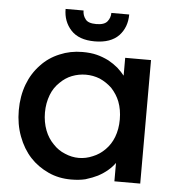

<svg xmlns="http://www.w3.org/2000/svg" viewBox="-53 -794 784 853"><g transform="rotate(5 339.0 -367.5)"><path d="M37.1 -277.8Q37.1 -340.8 57.1 -394Q76.2 -444.8 112.8 -482.9Q147 -520 195.8 -540Q242.7 -560.1 296.9 -560.1Q334 -560.1 360.8 -553.2Q386.2 -546.9 414.1 -533.2Q438 -520 457 -503.9Q475.6 -486.8 487.8 -471.2V-550.8H603V0H487.8V-82Q474.6 -63.5 456.1 -47.9Q438.5 -32.7 413.1 -19Q392.1 -8.3 358.9 2Q331.1 8.8 294.9 8.8Q239.3 8.8 193.8 -12.2Q145 -34.7 111.8 -70.8Q77.1 -108.4 57.1 -162.1Q37.1 -215.3 37.1 -277.8ZM153.8 -277.8Q153.8 -235.4 168 -198.2Q181.2 -164.1 206.1 -139.2Q229 -114.7 258.8 -103Q289.1 -89.8 320.8 -89.8Q352.5 -89.8 382.8 -103Q412.6 -114.7 437 -139.2Q461.4 -163.6 474.1 -196.8Q487.8 -232.4 487.8 -275.9Q487.8 -319.3 474.1 -355Q461.9 -386.2 437 -413.1Q412.6 -436 382.8 -449.2Q353 -460.9 320.8 -460.9Q289.1 -460.9 258.8 -449.2Q230 -438 206.1 -414.1Q180.7 -390.1 168 -356.9Q153.8 -319.8 153.8 -277.8ZM205.1 -744.1H285.2Q285.2 -722.2 297.9 -706.1Q309.6 -689 346.2 -689Q382.8 -689 396 -706.1Q409.2 -722.7 409.2 -744.1H488.8Q488.8 -687.5 454.1 -649.9Q417.5 -611.8 346.2 -611.8Q275.4 -611.8 240.2 -649.9Q205.1 -688 205.1 -744.1Z"/></g></svg>

Font: PoppinsZ Medium
Style: Regular
Weight: 500
Designer: Ninad Kale (Devanagari), Jonny Pinhorn (Latin)
Foundry: Indian Type Foundry
Version: Version 3.002;FEAKit 1.0